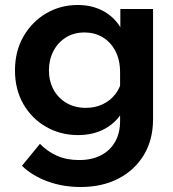

<svg xmlns="http://www.w3.org/2000/svg" viewBox="-20 -539 691 769"><path d="M593 -62Q593 21 556 82Q519 143 454 176.5Q389 210 303 210Q232 210 170.5 187.5Q109 165 68 125L140 37Q170 68 208.5 85Q247 102 297 102Q348 102 384.5 83Q421 64 441 29Q461 -6 461 -55V-248Q461 -300 441.5 -336Q422 -372 390 -390.5Q358 -409 319 -409Q276 -409 244 -389Q212 -369 194 -334.5Q176 -300 176 -257Q176 -214 194.5 -180Q213 -146 246.5 -126.5Q280 -107 324 -107Q361 -107 391.5 -121.5Q422 -136 442.5 -162.5Q463 -189 468 -224L497 -206Q500 -147 475.5 -100Q451 -53 404 -25.5Q357 2 292 2Q223 2 165.5 -30.5Q108 -63 74 -121.5Q40 -180 40 -257Q40 -334 74 -393Q108 -452 165 -485.5Q222 -519 291 -519Q345 -519 387.5 -498Q430 -477 456.5 -438.5Q483 -400 490 -347H462V-503H593Z"/></svg>

Font: Wix Madefor Display
Style: Bold
Weight: 700
Designer: Dalton Maag Ltd
Foundry: Dalton Maag Ltd
Version: Version 3.100